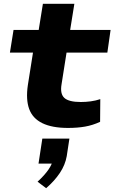

<svg xmlns="http://www.w3.org/2000/svg" viewBox="-20 -660 600 1007"><path d="M337 11Q253 11 202 -14Q151 -39 133 -88.5Q115 -138 126 -213L153 -384H32L51 -503H183L205 -640H370L348 -503H560L543 -384H329L303 -219Q294 -168 317.5 -146.5Q341 -125 404 -125Q430 -125 456 -128.5Q482 -132 506 -140L505 -21Q466 -3 426 4Q386 11 337 11ZM222 327 177 293Q214 259 234.5 229Q255 199 258 174L281 198H182L202 67H344L330 159Q322 205 294 247Q266 289 222 327Z"/></svg>

Font: Nunito Sans 7pt Expanded ExtraBold
Style: Italic
Weight: 800
Width: 7
Italic angle: -9°
Designer: Vernon Adams
Foundry: Vernon Adams
Version: Version 3.101;gftools[0.9.27]